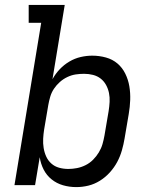

<svg xmlns="http://www.w3.org/2000/svg" viewBox="-20 -755 640 783"><path d="M291 8Q263 8 237 0.5Q211 -7 190.5 -23.5Q170 -40 158 -63.5Q146 -87 142 -114L123 0H39L148 -662H97V-735H244L194 -432Q206 -454 223.5 -472.5Q241 -491 263 -504Q285 -517 309 -522.5Q333 -528 356 -528Q385 -528 412 -520.5Q439 -513 459 -496Q479 -479 491 -454.5Q503 -430 507.5 -403Q512 -376 511 -347.5Q510 -319 505 -290L488 -190Q484 -166 477 -141.5Q470 -117 458 -94.5Q446 -72 428 -52Q410 -32 387.5 -18Q365 -4 340.5 2Q316 8 291 8ZM259 -66Q276 -66 294 -69.5Q312 -73 329 -81.5Q346 -90 359.5 -103.5Q373 -117 383 -133.5Q393 -150 398 -167.5Q403 -185 406 -202L423 -302Q426 -321 427 -339.5Q428 -358 424.5 -375.5Q421 -393 412.5 -408.5Q404 -424 390.5 -434.5Q377 -445 359.5 -449.5Q342 -454 323 -454Q306 -454 289 -451.5Q272 -449 255 -441Q238 -433 224 -420.5Q210 -408 200 -393Q190 -378 185 -361Q180 -344 177 -327L160 -227Q157 -208 156 -189Q155 -170 158 -151.5Q161 -133 168.5 -116.5Q176 -100 189.5 -88Q203 -76 221 -71Q239 -66 259 -66Z"/></svg>

Font: Iosevka HT Extended
Style: Italic
Weight: 400
Width: 7
Italic angle: -9°
Monospace: yes
Designer: Belleve Invis
Foundry: Belleve Invis
Version: Version 32.3.0; ttfautohint (v1.8.4)